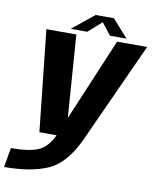

<svg xmlns="http://www.w3.org/2000/svg" viewBox="-139 -798 895 1108"><g transform="rotate(10 308.5 -244.0)"><path d="M128 0H385L655 -592.5H479L275.5 -110.5H275L240 -592.5H64.5ZM-38 233Q117 233 216.5 190.2Q316 147.5 385 0L229 -0.5Q194.5 74 139.8 96.5Q85 119 -18 119ZM202.5 -619H299.5L378 -688.5L432.5 -619H529.5L437 -722.5H330Z"/></g></svg>

Font: Anybody Thin
Style: Bold Italic
Weight: 700
Italic angle: -10°
Version: Version 1.113;gftools[0.9.25]